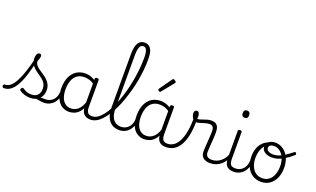

<svg xmlns="http://www.w3.org/2000/svg" viewBox="-194 -1799 4062 2466"><g transform="rotate(20 1837.0 -566.5)"><path d="M-59 17Q-72 17 -78 9.5Q-84 2 -84 -7Q-84 -16 -78 -23.5Q-72 -31 -60 -31Q-21 -31 12.5 -59.5Q46 -88 76.5 -144.5Q107 -201 135.5 -286Q164 -371 191 -483L226 -474Q199 -350 170 -258Q141 -166 106.5 -105Q72 -44 31 -13.5Q-10 17 -59 17ZM298 19Q256 19 218 7Q180 -5 151 -27Q145 -33 144.5 -41.5Q144 -50 152 -59Q159 -68 166.5 -69.5Q174 -71 183 -65Q211 -45 238.5 -36Q266 -27 303 -27Q354 -27 383.5 -58.5Q413 -90 413 -144Q413 -186 396 -215.5Q379 -245 352 -266.5Q325 -288 295 -307.5Q265 -327 238 -350.5Q211 -374 194 -406Q177 -438 177 -485Q177 -511 187.5 -534.5Q198 -558 222 -558Q235 -558 242 -550.5Q249 -543 249 -530Q249 -519 243.5 -499.5Q238 -480 228 -456Q229 -427 247 -404.5Q265 -382 292 -363.5Q319 -345 349 -325Q379 -305 406 -280.5Q433 -256 450 -223Q467 -190 467 -144Q467 -71 421 -26Q375 19 298 19ZM487 17Q454 17 427.5 11.5Q401 6 376 3.5Q351 1 322 12L343 -11Q380 -25 405.5 -29Q431 -33 451.5 -32Q472 -31 493 -31Q502 -31 506 -23.5Q510 -16 508.5 -7Q507 2 501.5 9.5Q496 17 487 17Z M485 17Q474 17 468.5 9.5Q463 2 463.5 -7Q464 -16 471 -23.5Q478 -31 491 -31Q524 -31 550.5 -43Q577 -55 596 -76Q615 -97 625.5 -125Q636 -153 637 -186Q638 -198 647 -201.5Q656 -205 664.5 -201.5Q673 -198 672 -186Q671 -142 656.5 -104.5Q642 -67 617.5 -40Q593 -13 559 2Q525 17 485 17Z M827 17Q772 17 728 -12Q684 -41 659 -98Q634 -155 634 -238Q634 -288 643.5 -331Q653 -374 672 -408.5Q691 -443 718.5 -467.5Q746 -492 782.5 -505.5Q819 -519 864 -519Q902 -519 938.5 -506.5Q975 -494 1011 -470V-419Q971 -449 936 -459.5Q901 -470 865 -470Q833 -470 805.5 -460.5Q778 -451 756.5 -432Q735 -413 720.5 -385.5Q706 -358 698 -322Q690 -286 690 -242Q690 -180 706.5 -133Q723 -86 755.5 -59.5Q788 -33 837 -33Q871 -33 903 -49Q935 -65 961.5 -101.5Q988 -138 1005 -202L1023 -159Q1002 -85 968.5 -47Q935 -9 897.5 4Q860 17 827 17ZM1123 17Q1089 17 1065 7Q1041 -3 1026 -22Q1011 -41 1003.5 -69Q996 -97 996 -132V-495Q996 -506 1003 -510.5Q1010 -515 1024 -515Q1037 -515 1043 -510.5Q1049 -506 1049 -496V-133Q1049 -81 1066 -56Q1083 -31 1129 -31Q1136 -31 1140 -23.5Q1144 -16 1143.5 -7Q1143 2 1138.5 9.5Q1134 17 1123 17Z M1121 17Q1109 17 1104 9.5Q1099 2 1100.5 -7Q1102 -16 1108.5 -23.5Q1115 -31 1127 -31Q1165 -31 1200.5 -54.5Q1236 -78 1269.5 -120Q1303 -162 1333 -220Q1363 -278 1389 -347Q1415 -416 1436 -492.5Q1457 -569 1471.5 -649.5Q1486 -730 1494 -810Q1502 -890 1502 -967Q1502 -979 1510 -985.5Q1518 -992 1529 -992Q1540 -992 1548.5 -985.5Q1557 -979 1557 -967Q1557 -896 1550 -822.5Q1543 -749 1529.5 -674Q1516 -599 1496 -526Q1476 -453 1452 -384.5Q1428 -316 1399.5 -255Q1371 -194 1338.5 -145Q1306 -96 1271 -59Q1236 -22 1198 -2.5Q1160 17 1121 17Z M1515 17Q1454 17 1411.5 -11.5Q1369 -40 1347 -95Q1325 -150 1325 -229V-952Q1325 -1053 1354 -1102.5Q1383 -1152 1442 -1152Q1481 -1152 1506.5 -1131.5Q1532 -1111 1544.5 -1070Q1557 -1029 1557 -967Q1557 -955 1548.5 -948.5Q1540 -942 1529 -942Q1518 -942 1510 -948.5Q1502 -955 1502 -967Q1502 -1013 1495.5 -1043Q1489 -1073 1476 -1087.5Q1463 -1102 1442 -1102Q1420 -1102 1406 -1087.5Q1392 -1073 1384.5 -1040.5Q1377 -1008 1377 -952V-229Q1377 -165 1393.5 -121Q1410 -77 1442.5 -54Q1475 -31 1521 -31Q1532 -31 1537.5 -23.5Q1543 -16 1542.5 -7Q1542 2 1535 9.5Q1528 17 1515 17Z M1514 17Q1503 17 1497.5 9.5Q1492 2 1492.5 -7Q1493 -16 1500 -23.5Q1507 -31 1520 -31Q1553 -31 1579.5 -43Q1606 -55 1625 -76Q1644 -97 1654.5 -125Q1665 -153 1666 -186Q1667 -198 1676 -201.5Q1685 -205 1693.5 -201.5Q1702 -198 1701 -186Q1700 -142 1685.5 -104.5Q1671 -67 1646.5 -40Q1622 -13 1588 2Q1554 17 1514 17Z M1856 17Q1801 17 1757 -12Q1713 -41 1688 -98Q1663 -155 1663 -238Q1663 -288 1672.5 -331Q1682 -374 1701 -408.5Q1720 -443 1747.5 -467.5Q1775 -492 1811.5 -505.5Q1848 -519 1893 -519Q1931 -519 1967.5 -506.5Q2004 -494 2040 -470V-419Q2000 -449 1965 -459.5Q1930 -470 1894 -470Q1862 -470 1834.5 -460.5Q1807 -451 1785.5 -432Q1764 -413 1749.5 -385.5Q1735 -358 1727 -322Q1719 -286 1719 -242Q1719 -180 1735.5 -133Q1752 -86 1784.5 -59.5Q1817 -33 1866 -33Q1900 -33 1932 -49Q1964 -65 1990.5 -101.5Q2017 -138 2034 -202L2052 -159Q2031 -85 1997.5 -47Q1964 -9 1926.5 4Q1889 17 1856 17ZM2152 17Q2118 17 2094 7Q2070 -3 2055 -22Q2040 -41 2032.5 -69Q2025 -97 2025 -132V-495Q2025 -506 2032 -510.5Q2039 -515 2053 -515Q2066 -515 2072 -510.5Q2078 -506 2078 -496V-133Q2078 -81 2095 -56Q2112 -31 2158 -31Q2165 -31 2169 -23.5Q2173 -16 2172.5 -7Q2172 2 2167.5 9.5Q2163 17 2152 17Z M2152 17Q2139 17 2133.5 9.5Q2128 2 2129.5 -7Q2131 -16 2138.5 -23.5Q2146 -31 2158 -31Q2199 -31 2235.5 -53.5Q2272 -76 2300.5 -125Q2329 -174 2346 -253.5Q2363 -333 2365 -447Q2365 -453 2372 -456Q2379 -459 2387.5 -458Q2396 -457 2403 -452.5Q2410 -448 2410 -438Q2409 -312 2389 -225Q2369 -138 2334 -84.5Q2299 -31 2252.5 -7Q2206 17 2152 17Z M1838 -623Q1831 -623 1821 -631Q1811 -639 1811 -647Q1811 -649 1812.5 -651.5Q1814 -654 1816 -659L1935 -827Q1938 -832 1942 -834.5Q1946 -837 1952 -837Q1958 -837 1966.5 -832Q1975 -827 1981.5 -820.5Q1988 -814 1988 -808Q1988 -803 1987 -800.5Q1986 -798 1982 -793L1851 -632Q1845 -623 1838 -623Z M2755 17Q2730 17 2707 11Q2684 5 2666 -8.5Q2648 -22 2638 -44Q2628 -66 2628 -97Q2628 -124 2630.5 -159Q2633 -194 2635.5 -232.5Q2638 -271 2640.5 -307Q2643 -343 2643 -374Q2643 -419 2627.5 -436.5Q2612 -454 2581 -454Q2556 -454 2523.5 -444Q2491 -434 2459 -424.5Q2427 -415 2401 -415Q2385 -415 2370.5 -431.5Q2356 -448 2346.5 -471.5Q2337 -495 2337 -514Q2337 -527 2341 -536.5Q2345 -546 2353.5 -552Q2362 -558 2373 -558Q2393 -558 2402 -540Q2411 -522 2411 -497Q2411 -488 2410.5 -479Q2410 -470 2409 -462Q2426 -461 2446.5 -467Q2467 -473 2490.5 -482Q2514 -491 2539 -497.5Q2564 -504 2590 -504Q2626 -504 2649 -491Q2672 -478 2683.5 -449.5Q2695 -421 2695 -376Q2695 -345 2692.5 -308.5Q2690 -272 2687.5 -235Q2685 -198 2682.5 -165Q2680 -132 2680 -108Q2680 -68 2701 -49.5Q2722 -31 2761 -31Q2772 -31 2777 -23.5Q2782 -16 2781.5 -7Q2781 2 2774.5 9.5Q2768 17 2755 17Z M2754 17Q2743 17 2737.5 9.5Q2732 2 2732.5 -7Q2733 -16 2740 -23.5Q2747 -31 2760 -31Q2797 -31 2828 -43Q2859 -55 2883 -75Q2907 -95 2925 -120Q2943 -145 2953 -172Q2957 -183 2966 -182.5Q2975 -182 2981 -174.5Q2987 -167 2984 -157Q2973 -124 2953 -93Q2933 -62 2904.5 -37Q2876 -12 2838 2.5Q2800 17 2754 17Z M3081 17Q3043 17 3017.5 6.5Q2992 -4 2977.5 -24Q2963 -44 2957 -72.5Q2951 -101 2951 -137V-496Q2951 -506 2957 -510.5Q2963 -515 2976 -515Q2990 -515 2996.5 -510.5Q3003 -506 3003 -496V-137Q3003 -82 3019.5 -56.5Q3036 -31 3087 -31Q3096 -31 3100.5 -23.5Q3105 -16 3104.5 -7Q3104 2 3098.5 9.5Q3093 17 3081 17ZM2977 -683Q2955 -683 2944 -695.5Q2933 -708 2933 -732Q2933 -757 2944 -769.5Q2955 -782 2977 -782Q2998 -782 3009 -769.5Q3020 -757 3020 -732Q3021 -707 3009.5 -695Q2998 -683 2977 -683Z M3079 17Q3068 17 3062.5 9.5Q3057 2 3057.5 -7Q3058 -16 3065 -23.5Q3072 -31 3085 -31Q3118 -31 3144.5 -43Q3171 -55 3190 -76Q3209 -97 3219.5 -125Q3230 -153 3231 -186Q3232 -198 3241 -201.5Q3250 -205 3258.5 -201.5Q3267 -198 3266 -186Q3265 -142 3250.5 -104.5Q3236 -67 3211.5 -40Q3187 -13 3153 2Q3119 17 3079 17Z M3452 19Q3384 19 3333 -15.5Q3282 -50 3255 -110.5Q3228 -171 3228 -250Q3228 -308 3244 -354.5Q3260 -401 3290.5 -435Q3321 -469 3364 -487Q3407 -505 3461 -505L3460 -476Q3420 -476 3387.5 -459.5Q3355 -443 3331.5 -413Q3308 -383 3295.5 -341.5Q3283 -300 3283 -250Q3283 -185 3303.5 -135.5Q3324 -86 3361.5 -58.5Q3399 -31 3452 -31Q3491 -31 3522 -46.5Q3553 -62 3574.5 -91.5Q3596 -121 3607.5 -161.5Q3619 -202 3619 -250Q3619 -321 3595.5 -371Q3572 -421 3535.5 -446.5Q3499 -472 3460 -472Q3426 -472 3407.5 -459.5Q3389 -447 3389 -423Q3389 -402 3403.5 -389Q3418 -376 3439.5 -370.5Q3461 -365 3480 -365Q3514 -365 3548.5 -376Q3583 -387 3625.5 -413Q3668 -439 3726 -486Q3734 -493 3741 -491Q3748 -489 3753 -482.5Q3758 -476 3757.5 -468Q3757 -460 3750 -454Q3689 -402 3642 -374Q3595 -346 3556 -334.5Q3517 -323 3478 -323Q3445 -323 3413 -333.5Q3381 -344 3360 -367Q3339 -390 3339 -427Q3339 -454 3354 -474.5Q3369 -495 3396 -507Q3423 -519 3460 -519Q3515 -519 3564 -487Q3613 -455 3643.5 -394.5Q3674 -334 3674 -250Q3674 -202 3664 -161Q3654 -120 3635 -87Q3616 -54 3588.5 -30Q3561 -6 3527 6.5Q3493 19 3452 19Z"/></g></svg>

Font: Playwrite CL ExtraLight
Style: Regular
Weight: 200
Designer: Veronika Burian, José Scaglione
Foundry: TypeTogether
Version: Version 1.002